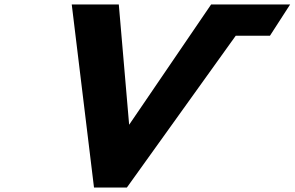

<svg xmlns="http://www.w3.org/2000/svg" viewBox="-20 -845 1327 865"><path d="M403.5 0H551.5L1042 -684H1196.2L1287.2 -825H931.2L561.8 -283L515.2 -825H303.2Z"/></svg>

Font: Hussar
Style: BdOblThree
Weight: 700
Foundry: Cannot Into Space Fonts
Version: Version 2.00